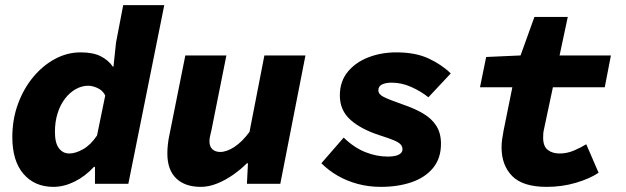

<svg xmlns="http://www.w3.org/2000/svg" viewBox="-20 -716 2440 748"><path d="M188 12Q115 12 71.5 -38.5Q28 -89 28 -182Q28 -251 50 -311Q72 -371 109.5 -416Q147 -461 194.5 -486.5Q242 -512 294 -512Q342 -512 372 -497Q402 -482 420 -456H422L432 -550L460 -696H620L480 0H350V-66H346Q312 -29 270.5 -8.5Q229 12 188 12ZM250 -118Q274 -118 303.5 -134.5Q333 -151 358 -188L390 -344Q380 -364 360 -373Q340 -382 324 -382Q299 -382 275.5 -369Q252 -356 233.5 -332Q215 -308 204.5 -275Q194 -242 194 -202Q194 -159 209.5 -138.5Q225 -118 250 -118Z M762 12Q701 12 666.5 -21Q632 -54 632 -118Q632 -135 634 -153.5Q636 -172 640 -190L702 -500H862L804 -210Q801 -197 798.5 -186Q796 -175 796 -166Q796 -145 807.5 -134.5Q819 -124 838 -124Q863 -124 893 -143.5Q923 -163 952 -202L1010 -500H1170L1072 0H942L946 -80H942Q919 -57 889.5 -36Q860 -15 827 -1.5Q794 12 762 12Z M1464 12Q1416 12 1373.5 0.5Q1331 -11 1295.5 -31.5Q1260 -52 1232 -80L1319 -180Q1359 -141 1403 -123.5Q1447 -106 1490 -106Q1519 -106 1533.5 -113.5Q1548 -121 1548 -134Q1548 -145 1541 -153Q1534 -161 1515.5 -169Q1497 -177 1462 -188Q1387 -212 1345.5 -249Q1304 -286 1304 -344Q1304 -399 1335 -436.5Q1366 -474 1416 -493Q1466 -512 1524 -512Q1598 -512 1649 -488.5Q1700 -465 1736 -430L1649 -337Q1619 -361 1581.5 -377.5Q1544 -394 1506 -394Q1483 -394 1468.5 -387Q1454 -380 1454 -364Q1454 -349 1474.5 -338.5Q1495 -328 1552 -308Q1596 -293 1629 -273.5Q1662 -254 1680 -225.5Q1698 -197 1698 -156Q1698 -99 1667 -61.5Q1636 -24 1583 -6Q1530 12 1464 12Z M2110 12Q2017 12 1975.5 -30Q1934 -72 1934 -142Q1934 -157 1936 -172Q1938 -187 1942 -208L1976 -376H1850L1874 -494L2008 -500L2062 -650H2192L2160 -500H2360L2336 -376H2134L2100 -216Q2097 -203 2096.5 -195.5Q2096 -188 2096 -180Q2096 -146 2114 -132Q2132 -118 2160 -118Q2189 -118 2216 -129.5Q2243 -141 2264 -154L2312 -43Q2278 -20 2224 -4Q2170 12 2110 12Z"/></svg>

Font: Source Code Pro ExtraLight Black
Style: Italic
Weight: 900
Italic angle: -11°
Monospace: yes
Version: Version 1.016;hotconv 1.0.116;makeotfexe 2.5.65601